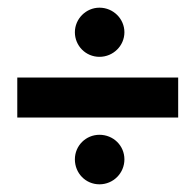

<svg xmlns="http://www.w3.org/2000/svg" viewBox="-20 -569 508 500"><path d="M239 -421C275 -421 304 -450 304 -485C304 -520 275 -549 239 -549C204 -549 175 -520 175 -485C175 -450 203 -421 239 -421ZM25 -263H444V-367H25ZM175 -154C175 -118 203 -89 239 -89C275 -89 304 -118 304 -154C304 -190 275 -218 239 -218C204 -218 175 -190 175 -154Z"/></svg>

Font: Vanilla Cream
Style: Bold
Weight: 700
Designer: Jeremy Tribby, Jinavaṁso
Foundry: Tribby Type
Version: Version 1.422;Glyphs 3.1.2 (3151)